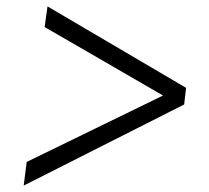

<svg xmlns="http://www.w3.org/2000/svg" viewBox="-20 -622 652 600"><path d="M555.5 -295.5 54 -42 63.5 -116 489.5 -323.5 119.5 -537.5 128.5 -602 561.5 -347.5Z"/></svg>

Font: Merriweather 7pt Light
Style: Italic
Weight: 300
Italic angle: -7.8°
Designer: Eben Sorkin
Foundry: Eben Sorkin
Version: Version 2.200;gftools[0.9.31]